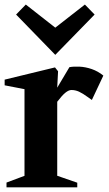

<svg xmlns="http://www.w3.org/2000/svg" viewBox="-22 -806 467 826"><path d="M6 -20.6 91.4 -52.6 83.4 -41.6V-430.6L91.8 -420.8L-2 -439V-463.4L214.6 -516L227.8 -499.4L223.6 -418.6L218.8 -419.8L276.6 -517Q295 -520.4 320.5 -519.2Q346 -518 372.8 -508.8Q399.6 -499.6 422.6 -480.8L373.2 -376L356.8 -387.6Q333.8 -404.4 318 -411.6Q302.2 -418.8 285.4 -418.8Q273.6 -418.8 259.2 -407.1Q244.8 -395.4 226 -370.4Q219.6 -363.8 210.8 -353.2L224.2 -375.4V-41.6L216.2 -52.6L310.4 -20V0H6ZM47.2 -743.4 89 -786.4 215.8 -687 343.2 -786.4 385 -743.4 215.8 -570Z"/></svg>

Font: Wittgenstein
Style: Regular
Weight: 400
Designer: Jörg Drees
Foundry: Jörg Drees
Version: Version 1.003;Glyphs 3.1.2 (3151)